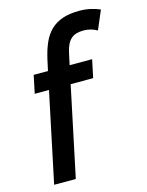

<svg xmlns="http://www.w3.org/2000/svg" viewBox="-113 -812 675 882"><g transform="rotate(-15 224.5 -371.0)"><path d="M411.1 -632.8Q397 -640.6 380.9 -645.3Q364.7 -649.9 346.2 -649.9Q327.1 -649.9 312.5 -645.5Q297.9 -641.1 286.9 -631.3Q275.9 -621.6 268.3 -605.7Q260.7 -589.8 255.9 -566.9L244.1 -512.2H351.1L333 -426.8H226.1L136.2 0H33.2L123 -426.8H55.2L73.2 -512.2H141.1L151.9 -562Q161.6 -606.4 176.5 -640.4Q191.4 -674.3 214.6 -696.8Q237.8 -719.2 271 -730.7Q304.2 -742.2 351.1 -742.2Q379.9 -742.2 404.5 -736.6Q429.2 -731 449.2 -722.2Z"/></g></svg>

Font: Clear Sans Medium
Style: Italic
Weight: 500
Italic angle: -12°
Foundry: Intel Corporation
Version: Version 1.00